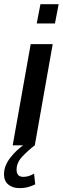

<svg xmlns="http://www.w3.org/2000/svg" viewBox="-60 -710 307 938"><path d="M2 0 90 -494.5H197.5L110 0ZM119.5 -595.5 137.5 -689.5H226.5L208.5 -595.5ZM60 -5 110 0Q77 25 49 54.8Q21 84.5 21 118.5Q21 154 53.5 154Q68.5 154 81.2 149.8Q94 145.5 106.5 138.5L112 190.5Q97.5 198 78.5 203.5Q59.5 209 34 209Q1.5 209 -19.5 191.5Q-40.5 174 -40.5 141Q-40 99 -9.2 60Q21.5 21 60 -5Z"/></svg>

Font: Cabin Condensed SemiBold
Style: Italic
Weight: 600
Width: 3
Italic angle: -10°
Designer: Pablo Impallari
Foundry: Pablo Impallari. http://www.impallari.com Igino Marini. http://www.ikern.com
Version: Version 3.001; ttfautohint (v1.8.3)